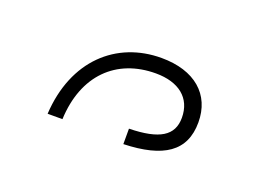

<svg xmlns="http://www.w3.org/2000/svg" viewBox="-41 -899 393 292"><g transform="rotate(20 156.0 -752.5)"><path d="M48 -685H72C75 -757 118 -799 182 -799C219 -799 242 -781 242 -749C242 -720 221 -707 172 -706V-681C236 -683 268 -704 268 -751C268 -796 236 -824 182 -824C109 -824 53 -773 48 -685Z"/></g></svg>

Font: Noto Sans Armenian Condensed Thin
Style: Regular
Weight: 100
Width: 3
Designer: Monotype Design Team
Foundry: Monotype Imaging Inc.
Version: Version 2.008